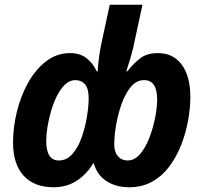

<svg xmlns="http://www.w3.org/2000/svg" viewBox="-20 -780 857 810"><path d="M206 10Q124 10 79.5 -39Q35 -88 35 -179Q35 -242 51 -308Q67 -374 98 -430Q129 -486 174 -521Q219 -556 276 -556Q317 -556 344.5 -535Q372 -514 388 -479H392Q394 -512 398.5 -543Q403 -574 408 -598L443 -760H581L542 -579Q537 -558 528.5 -529.5Q520 -501 513 -479H517Q543 -512 571.5 -534Q600 -556 646 -556Q711 -556 747 -507Q783 -458 783 -371Q783 -324 773.5 -271.5Q764 -219 744.5 -169Q725 -119 695 -78.5Q665 -38 622.5 -14Q580 10 525 10Q469 10 429 -16Q389 -42 375 -93Q345 -44 303 -17Q261 10 206 10ZM228 -103Q261 -103 285 -130Q309 -157 324 -199Q339 -241 346.5 -286Q354 -331 354 -366Q354 -407 338.5 -424.5Q323 -442 298 -442Q274 -442 254.5 -423.5Q235 -405 220 -375Q205 -345 195 -310Q185 -275 180 -242.5Q175 -210 175 -186Q175 -103 228 -103ZM518 -103Q548 -103 571 -130Q594 -157 610 -198.5Q626 -240 634.5 -283.5Q643 -327 643 -360Q643 -442 588 -442Q556 -442 532.5 -414Q509 -386 493.5 -343Q478 -300 470 -253.5Q462 -207 462 -171Q462 -139 477.5 -121Q493 -103 518 -103Z"/></svg>

Font: Noto Sans SemiCondensed
Style: Bold Italic
Weight: 700
Width: 4
Italic angle: -12°
Designer: Monotype Design Team
Foundry: Monotype Imaging Inc.
Version: Version 2.013; ttfautohint (v1.8.4.7-5d5b)